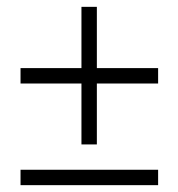

<svg xmlns="http://www.w3.org/2000/svg" viewBox="-20 -601 521 561"><path d="M442 -402V-357H263V-179H218V-357H40V-402H218V-581H263V-402ZM40 -105H442V-60H40Z"/></svg>

Font: Cinzel(RUS BY LYAJKA)
Style: Regular
Weight: 400
Designer: Natanael Gama
Version: Version 1.001;PS 001.001;hotconv 1.0.56;makeotf.lib2.0.21325